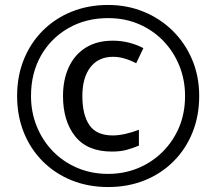

<svg xmlns="http://www.w3.org/2000/svg" viewBox="-20 -744 872 774"><path d="M416 10Q336 10 269 -17Q202 -44 152.5 -93.5Q103 -143 76 -210Q49 -277 49 -357Q49 -437 76 -504Q103 -571 152.5 -620.5Q202 -670 269 -697Q336 -724 416 -724Q492 -724 558.5 -697Q625 -670 675.5 -620.5Q726 -571 754.5 -504Q783 -437 783 -357Q783 -277 756 -210Q729 -143 679.5 -93.5Q630 -44 563 -17Q496 10 416 10ZM416 -43Q480 -43 536 -66Q592 -89 635 -131.5Q678 -174 702 -231Q726 -288 726 -357Q726 -422 703 -479Q680 -536 638.5 -579Q597 -622 540.5 -646.5Q484 -671 416 -671Q326 -671 255.5 -630.5Q185 -590 145 -519.5Q105 -449 105 -357Q105 -292 128 -235Q151 -178 192.5 -135Q234 -92 291 -67.5Q348 -43 416 -43ZM431 -133Q332 -133 283 -194.5Q234 -256 234 -357Q234 -422 257 -472.5Q280 -523 325 -551.5Q370 -580 435 -580Q500 -580 558 -550L529 -489Q479 -515 436 -515Q377 -515 344.5 -473Q312 -431 312 -357Q312 -281 340.5 -239.5Q369 -198 435 -198Q458 -198 486.5 -204.5Q515 -211 540 -221V-157Q516 -147 491 -140Q466 -133 431 -133Z"/></svg>

Font: Noto Sans PhagsPa
Style: Regular
Weight: 400
Designer: Monotype Design Team
Foundry: Monotype Imaging Inc.
Version: Version 2.004; ttfautohint (v1.8.4.7-5d5b)